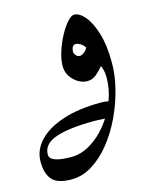

<svg xmlns="http://www.w3.org/2000/svg" viewBox="-111 -382 617 773"><g transform="rotate(-15 197.5 5.0)"><path d="M285.2 -174.3Q277.8 -186 266.8 -192.4Q255.9 -198.7 249 -198.7Q238.3 -198.7 233.9 -190.2Q229.5 -181.6 229.5 -169.9Q229.5 -164.1 236.1 -156Q242.7 -147.9 252 -147.9Q260.3 -147.9 270.8 -156Q281.2 -164.1 285.2 -174.3ZM-11.2 223.1Q-11.2 174.8 24.4 136.7Q60.1 98.6 126.5 76.9Q192.9 55.2 284.7 55.2Q301.8 55.2 314.2 57.9Q326.7 60.5 335.9 64L309.1 124.5Q301.8 123 278.6 121.6Q255.4 120.1 239.3 120.1Q134.8 120.1 79.6 139.2Q24.4 158.2 24.4 202.6Q24.4 236.3 113.8 236.3Q155.3 236.3 194.3 212.6Q233.4 189 264.9 149.4Q296.4 109.9 314.9 61.5Q333.5 13.2 333.5 -36.1Q333.5 -53.7 330.6 -65.4Q327.6 -77.1 323.7 -86.9Q312.5 -72.8 295.2 -57.4Q277.8 -42 254.9 -42Q236.8 -42 218.3 -52.7Q199.7 -63.5 187 -82.5Q174.3 -101.6 174.3 -126Q174.3 -153.3 184.8 -185.8Q195.3 -218.3 210.9 -247.6Q226.6 -276.9 243.4 -295.7Q260.3 -314.5 272.5 -314.5Q293.5 -314.5 315.9 -288.6Q338.4 -262.7 354 -212.2Q369.6 -161.6 369.6 -88.4Q369.6 -36.1 355.2 20.8Q340.8 77.6 315.2 131.6Q289.6 185.5 254.6 229Q219.7 272.5 178.2 298.1Q136.7 323.7 91.8 323.7Q33.2 323.7 11 297.9Q-11.2 272 -11.2 223.1Z"/></g></svg>

Font: Scheherazade New Rohingya
Style: Regular
Weight: 400
Designer: SIL International
Foundry: SIL International
Version: Version 3.000 ; LngRng